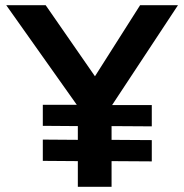

<svg xmlns="http://www.w3.org/2000/svg" viewBox="-20 -720 710 740"><path d="M145 -100V-182L280 -181V-234L145 -235V-316H276L4 -700H156L346 -426L520 -700H666L412 -315H565V-233L410 -234V-181L565 -180V-98L410 -99V0H280V-99Z"/></svg>

Font: Readex Pro Medium
Style: Regular
Weight: 500
Designer: Bonnie Shaver-Troup, Thomas Jockin
Foundry: Lexend
Version: Version 1.204; ttfautohint (v1.8.4.7-5d5b)